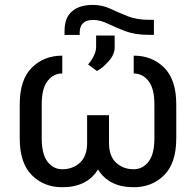

<svg xmlns="http://www.w3.org/2000/svg" viewBox="-20 -763 808 793"><path d="M615.7 -681.2V-619.1H594.2Q537.6 -619.1 497.1 -634.5Q456.5 -649.9 425 -665.3Q393.6 -680.7 364.7 -680.7Q309.6 -680.7 309.1 -628.4V-618.7H246.6V-636.2Q246.6 -689.9 277.6 -716.3Q308.6 -742.7 362.8 -742.7Q401.9 -742.7 435.1 -727.3Q468.3 -711.9 506.1 -696.5Q543.9 -681.2 595.2 -681.2ZM380.4 -469.7 343.8 -496.6Q377 -536.6 377 -569.8V-616.2H453.6V-566.4Q453.6 -538.1 429 -510.3Q404.3 -482.4 380.4 -469.7ZM339.8 -287.1H430.2V-172.9Q430.2 -118.2 459.5 -91.1Q488.8 -64 532.2 -64Q569.3 -64 593.5 -95.2Q617.7 -126.5 617.7 -190.9V-332.5Q617.7 -397 593.5 -428.2Q569.3 -459.5 532.2 -459.5V-533.2Q608.4 -533.2 658.2 -483.4Q708 -433.6 708 -332.5V-190.9Q708 -89.8 658.2 -39.8Q608.4 10.3 532.2 10.3Q430.2 10.3 384.8 -63Q339.4 10.3 237.3 10.3Q161.1 10.3 111.3 -39.8Q61.5 -89.8 61.5 -190.9V-332.5Q61.5 -433.6 111.3 -483.4Q161.1 -533.2 237.3 -533.2V-459.5Q200.2 -459.5 176.3 -428.2Q152.3 -397 152.3 -332.5V-190.9Q152.3 -126.5 176.3 -95.2Q200.2 -64 237.3 -64Q280.8 -64 310.3 -91.1Q339.8 -118.2 339.8 -172.9Z"/></svg>

Font: Roboto21382017
Style: Regular
Weight: 400
Designer: Christian Robertson
Foundry: Google
Version: Version 2.138; 2017